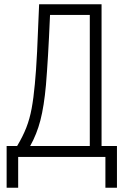

<svg xmlns="http://www.w3.org/2000/svg" viewBox="-20 -734 577 898"><path d="M11 144V-51H60Q87 -96 103 -137Q119 -178 128 -226.5Q137 -275 143 -341Q149 -402 153.5 -492.5Q158 -583 163 -714H455V-51H527V144H473V0H65V144ZM121 -51H400V-664H214Q209 -549 204.5 -473.5Q200 -398 195 -337Q186 -237 169 -171.5Q152 -106 121 -51Z"/></svg>

Font: Noto Sans ExtraCondensed Light
Style: Regular
Weight: 300
Width: 2
Designer: Monotype Design Team
Foundry: Monotype Imaging Inc.
Version: Version 2.013; ttfautohint (v1.8.4.7-5d5b)